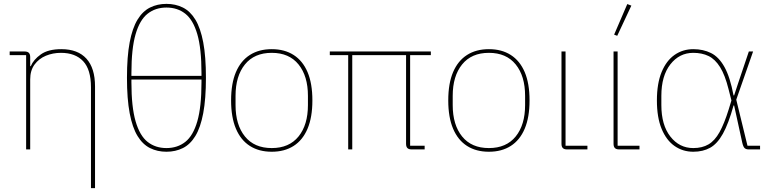

<svg xmlns="http://www.w3.org/2000/svg" viewBox="-20 -772 3989 992"><path d="M136 0H115V-487H30V-506H107Q122 -506 129 -499Q136 -492 136 -477V-416L125 -430H139Q153 -464 191 -491Q229 -518 297 -518Q382 -518 426.5 -469Q471 -420 471 -325V200H450V-321Q450 -413 409.5 -456Q369 -499 295 -499Q253 -499 217 -484Q181 -469 158.5 -438.5Q136 -408 136 -362Z M659 -394V-380H1021V-394Q1021 -521 999.5 -595Q978 -669 937.5 -701Q897 -733 840 -733Q783 -733 742.5 -701Q702 -669 680.5 -595Q659 -521 659 -394ZM840 -752Q887 -752 925 -733Q963 -714 989.5 -670.5Q1016 -627 1030 -553.5Q1044 -480 1044 -370Q1044 -261 1030 -187Q1016 -113 989.5 -69.5Q963 -26 925 -7Q887 12 840 12Q793 12 755 -7Q717 -26 690.5 -69.5Q664 -113 650 -187Q636 -261 636 -370Q636 -480 650 -553.5Q664 -627 690.5 -670.5Q717 -714 755 -733Q793 -752 840 -752ZM840 -7Q897 -7 937.5 -39Q978 -71 999.5 -145.5Q1021 -220 1021 -346V-361H659V-346Q659 -220 680.5 -145.5Q702 -71 742.5 -39Q783 -7 840 -7Z M1384 12Q1318 12 1271 -18Q1224 -48 1199 -107Q1174 -166 1174 -253Q1174 -341 1199 -399.5Q1224 -458 1271 -488Q1318 -518 1384 -518Q1450 -518 1497 -488Q1544 -458 1569 -399.5Q1594 -341 1594 -253Q1594 -166 1569 -107Q1544 -48 1497 -18Q1450 12 1384 12ZM1384 -7Q1474 -7 1522.5 -67Q1571 -127 1571 -229V-277Q1571 -379 1522.5 -439Q1474 -499 1384 -499Q1294 -499 1245.5 -439Q1197 -379 1197 -277V-229Q1197 -127 1245.5 -67Q1294 -7 1384 -7Z M2099 -487V-19H2174V0H2107Q2092 0 2085 -7Q2078 -14 2078 -29V-487H1800V0H1779V-487H1684V-506H2206V-487Z M2506 12Q2440 12 2393 -18Q2346 -48 2321 -107Q2296 -166 2296 -253Q2296 -341 2321 -399.5Q2346 -458 2393 -488Q2440 -518 2506 -518Q2572 -518 2619 -488Q2666 -458 2691 -399.5Q2716 -341 2716 -253Q2716 -166 2691 -107Q2666 -48 2619 -18Q2572 12 2506 12ZM2506 -7Q2596 -7 2644.5 -67Q2693 -127 2693 -229V-277Q2693 -379 2644.5 -439Q2596 -499 2506 -499Q2416 -499 2367.5 -439Q2319 -379 2319 -277V-229Q2319 -127 2367.5 -67Q2416 -7 2506 -7Z M3015 -19V0H2910Q2895 0 2888 -7Q2881 -14 2881 -29V-506H2902V-19Z M3284 -19V0H3179Q3164 0 3157 -7Q3150 -14 3150 -29V-506H3171V-19ZM3242 -743 3169 -587 3153 -593 3221 -751Z M3907 -19V0H3848Q3835 0 3827.5 -6.5Q3820 -13 3815 -35L3773 -227H3770Q3744 -133 3715 -81Q3686 -29 3649 -8.5Q3612 12 3562 12Q3508 12 3465.5 -17.5Q3423 -47 3398.5 -106Q3374 -165 3374 -253Q3374 -341 3398.5 -400Q3423 -459 3465.5 -488.5Q3508 -518 3562 -518Q3613 -518 3653.5 -498Q3694 -478 3723 -426Q3752 -374 3770 -279H3773L3795 -346L3849 -506H3871L3784 -257L3842 -19ZM3562 -7Q3608 -7 3640.5 -26Q3673 -45 3697.5 -89Q3722 -133 3745 -207L3759 -253L3744 -312Q3726 -384 3700.5 -425Q3675 -466 3641 -482.5Q3607 -499 3562 -499Q3490 -499 3443.5 -439.5Q3397 -380 3397 -277V-229Q3397 -126 3443.5 -66.5Q3490 -7 3562 -7Z"/></svg>

Font: IBM Plex Sans Thin
Style: Regular
Weight: 250
Designer: Mike Abbink, Paul van der Laan, Pieter van Rosmalen
Foundry: Bold Monday
Version: Version 3.201